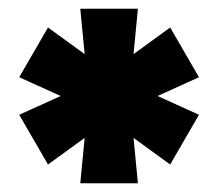

<svg xmlns="http://www.w3.org/2000/svg" viewBox="-20 -592 500 440"><path d="M370 -215 286 -276 296 -172H164L174 -276L90 -215L24 -329L119 -372L24 -415L90 -529L174 -468L164 -572H296L286 -468L370 -529L436 -415L341 -372L436 -329Z"/></svg>

Font: Kufam Black
Style: Regular
Weight: 900
Designer: Wael Morcos, Artur Schmal
Foundry: Original Type
Version: Version 1.301; ttfautohint (v1.8.3)